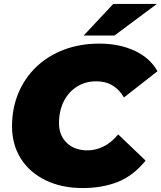

<svg xmlns="http://www.w3.org/2000/svg" viewBox="-20 -937 818 973"><path d="M400 16Q292 16 211 -23.5Q130 -63 85.5 -133.5Q41 -204 41 -297Q41 -389 73.5 -466Q106 -543 165 -599Q224 -655 305 -685.5Q386 -716 483 -716Q584 -716 662 -680Q740 -644 778 -576L608 -443Q586 -482 551 -503.5Q516 -525 468 -525Q413 -525 370 -498Q327 -471 303 -423Q279 -375 279 -312Q279 -251 318.5 -213Q358 -175 423 -175Q464 -175 503.5 -194Q543 -213 579 -256L718 -123Q654 -45 575.5 -14.5Q497 16 400 16ZM404 -757 554 -917H775L560 -757Z"/></svg>

Font: Montserrat Black
Style: Italic
Weight: 900
Italic angle: -11.3°
Designer: Julieta Ulanovsky
Foundry: Julieta Ulanovsky
Version: Version 9.000; ttfautohint (v1.8.4.7-5d5b)